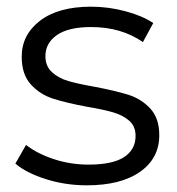

<svg xmlns="http://www.w3.org/2000/svg" viewBox="-20 -550 529 575"><path d="M26 -60 58 -116Q91 -90 141 -73.5Q191 -57 245 -57Q317 -57 351.5 -79.5Q386 -102 386 -143Q386 -172 367 -188.5Q348 -205 319 -213.5Q290 -222 242 -230Q178 -242 139 -254.5Q100 -267 72.5 -297Q45 -327 45 -380Q45 -446 100 -488Q155 -530 253 -530Q304 -530 355 -516.5Q406 -503 439 -481L408 -424Q343 -469 253 -469Q185 -469 150.5 -445Q116 -421 116 -382Q116 -352 135.5 -334Q155 -316 184 -307.5Q213 -299 264 -290Q327 -278 365 -266Q403 -254 430 -225Q457 -196 457 -145Q457 -76 399.5 -35.5Q342 5 240 5Q176 5 117.5 -13.5Q59 -32 26 -60Z"/></svg>

Font: Idrija
Style: Regular
Weight: 400
Designer: Julieta Ulanovsky
Foundry: Julieta Ulanovsky
Version: Version 7.200